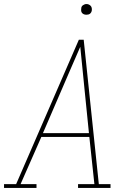

<svg xmlns="http://www.w3.org/2000/svg" viewBox="-38 -932 658 952"><path d="M143 0H-18V-19H42L353 -735H377L452 -19H510V0H349V-19H430L405 -253H167L64 -19H143ZM403 -272 381 -490Q376 -543 370.5 -595.5Q365 -648 360 -700Q337 -648 314.5 -595.5Q292 -543 269 -490L175 -272ZM390 -859Q384 -859 378.5 -861Q373 -863 369 -867.5Q365 -872 364.5 -878.5Q364 -885 365 -891Q365 -896 367.5 -900Q370 -904 374 -906.5Q378 -909 382 -910.5Q386 -912 391 -912Q397 -912 402.5 -909.5Q408 -907 412 -902.5Q416 -898 417 -891.5Q418 -885 417 -879Q416 -874 413.5 -870Q411 -866 407.5 -863.5Q404 -861 399.5 -860Q395 -859 390 -859Z"/></svg>

Font: Iosevka HT Thin Extended
Style: Italic
Weight: 100
Width: 7
Italic angle: -9°
Monospace: yes
Designer: Belleve Invis
Foundry: Belleve Invis
Version: Version 32.3.0; ttfautohint (v1.8.4)